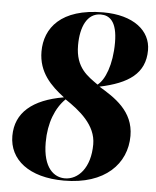

<svg xmlns="http://www.w3.org/2000/svg" viewBox="-53 -769 669 824"><g transform="rotate(5 282.0 -357.0)"><path d="M253 10C430 10 521 -86 521 -206C521 -313 437 -365 370 -405C493 -431 564 -478 564 -579C564 -663 489 -724 359 -724C176 -724 109 -634 109 -534C109 -444 164 -390 222 -346C88 -323 16 -262 16 -162C16 -60 102 10 253 10ZM361 -413C318 -444 263 -476 263 -574C263 -653 290 -714 349 -714C386 -714 420 -691 420 -599C420 -503 392 -436 361 -413ZM256 0C211 0 161 -35 161 -147C161 -231 188 -297 230 -338C293 -296 365 -239 365 -156C365 -54 313 0 256 0Z"/></g></svg>

Font: Noto Serif Display SemiCondensed Black
Style: Italic
Weight: 900
Width: 4
Italic angle: -12°
Designer: Monotype Design Team
Foundry: Monotype Imaging Inc.
Version: Version 2.009